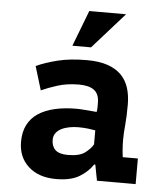

<svg xmlns="http://www.w3.org/2000/svg" viewBox="-52 -766 705 821"><g transform="rotate(5 300.0 -356.0)"><path d="M90 -466Q130 -484 182.5 -497Q235 -510 307 -510Q359 -510 395.5 -497.5Q432 -485 454.5 -462Q477 -439 487 -407Q497 -375 497 -335Q497 -284 493.5 -248Q490 -212 490 -184Q490 -163 492 -137Q494 -123 495 -110H560V0H394L381 -68H376Q356 -37 319 -14.5Q282 8 219 8Q144 8 100 -32Q56 -72 56 -138Q56 -180 71.5 -210.5Q87 -241 116.5 -260.5Q146 -280 187.5 -289.5Q229 -299 280 -299Q298 -299 318 -297Q338 -295 367 -293Q369 -303 369 -313V-332Q369 -370 347 -386.5Q325 -403 282 -403Q231 -403 190 -390Q149 -377 121 -364ZM261 -99Q309 -99 333 -116.5Q357 -134 368 -154V-214Q358 -216 338 -218.5Q318 -221 295 -221Q276 -221 257 -217.5Q238 -214 223 -206.5Q208 -199 199 -187Q190 -175 190 -158Q190 -130 206.5 -114.5Q223 -99 261 -99ZM298 -720H456L319 -566H239Z"/></g></svg>

Font: PT Mono
Style: Bold
Weight: 700
Monospace: yes
Designer: A.Korolkova, I.Chaeva
Foundry: ParaType Ltd
Version: Version 1.000 OFL